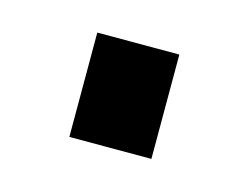

<svg xmlns="http://www.w3.org/2000/svg" viewBox="-38 -391 308 238"><g transform="rotate(15 116.0 -272.0)"><path d="M63.4 -205.4V-339.3H168.7V-205.4Z"/></g></svg>

Font: TitilliumWeb ExtraLight
Style: Regular
Weight: 400
Designer: Mohamed Gaber, Accademia di Belle Arti di Urbino and others
Foundry: Kief Type Foundry, Accademia di Belle Arti di Urbino and others
Version: Version 3.000; ttfautohint (v1.8.2)